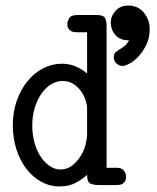

<svg xmlns="http://www.w3.org/2000/svg" viewBox="-20 -665 565 690"><path d="M26 -215Q26 -263 40.5 -303.5Q55 -344 79 -373.5Q103 -403 135 -419.5Q167 -436 202 -436Q229 -436 251.5 -426.5Q274 -417 293 -401V-549H259Q255 -549 248.5 -549.5Q242 -550 236 -553Q230 -556 226 -562.5Q222 -569 222 -580Q222 -588 228.5 -599.5Q235 -611 259 -611H328Q353 -611 358 -599Q363 -587 363 -574V-62H401Q417 -62 425 -52Q433 -42 433 -30Q433 -19 429 -13Q425 -7 419.5 -4Q414 -1 407.5 -0.5Q401 0 396 0H336Q316 0 304.5 -5.5Q293 -11 293 -37Q278 -22 253 -8.5Q228 5 194 5Q158 5 127 -12.5Q96 -30 73.5 -60Q51 -90 38.5 -130Q26 -170 26 -215ZM96 -215Q96 -179 104.5 -150Q113 -121 127.5 -100Q142 -79 160 -67.5Q178 -56 197 -56Q222 -56 240.5 -71Q259 -86 271 -106Q283 -126 288 -147.5Q293 -169 293 -182V-276Q293 -288 287.5 -305Q282 -322 271 -337.5Q260 -353 243.5 -363.5Q227 -374 205 -374Q183 -374 163.5 -362Q144 -350 129 -328.5Q114 -307 105 -278Q96 -249 96 -215ZM378 -583Q378 -607 395 -626Q412 -645 441 -645Q476 -645 497 -619.5Q518 -594 518 -561Q518 -530 506.5 -505.5Q495 -481 479 -463.5Q463 -446 446.5 -437Q430 -428 420 -428Q408 -428 398.5 -437Q389 -446 389 -459Q389 -470 394 -475.5Q399 -481 407.5 -486Q416 -491 425.5 -498Q435 -505 444 -520Q424 -520 411.5 -526.5Q399 -533 391.5 -543Q384 -553 381 -564Q378 -575 378 -583Z"/></svg>

Font: CMU Typewriter Custom
Style: Regular
Weight: 500
Monospace: yes
Version: Version 0.7.0